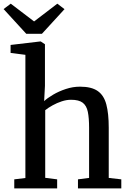

<svg xmlns="http://www.w3.org/2000/svg" viewBox="-37 -1050 718 1070"><path d="M104.5 -58V-744.5L22 -755V-799.5L187.5 -819H190L213.5 -803.5V-571.5L209 -486.5Q227 -503.5 258.8 -522.2Q290.5 -541 329.8 -554Q369 -567 409 -567Q472.5 -567 507.2 -543Q542 -519 555.5 -468.2Q569 -417.5 569 -338V-58.5L639 -50.5V0H397.5V-50.5L459.5 -58.5V-338.5Q459.5 -392 452.5 -426.5Q445.5 -461 424 -477.5Q402.5 -494 359 -494Q333.5 -494 307 -485.2Q280.5 -476.5 256.5 -463.2Q232.5 -450 215 -436V-59L281.5 -50.5V0H42.5V-50.5ZM109.5 -861.5 -17 -999.5 23 -1029.5 153 -930.5 282.5 -1029.5 322.5 -999 196.5 -861.5Z"/></svg>

Font: Merriweather 20pt Medium
Style: Regular
Weight: 500
Version: Version 2.100